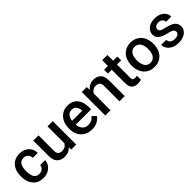

<svg xmlns="http://www.w3.org/2000/svg" viewBox="260 -1853 3057 3057"><g transform="rotate(-45 1788.0 -324.5)"><path d="M276.4 -84Q319.8 -84 349.9 -109.1Q379.9 -134.3 381.8 -174.8H492.7Q491.2 -123 462.2 -81.3Q433.1 -39.6 384.8 -14.9Q336.4 9.8 277.8 9.8Q197.3 9.8 144 -26.1Q90.8 -62 64.5 -122.3Q38.1 -182.6 38.1 -255.4V-272.5Q38.1 -345.7 64.5 -406Q90.8 -466.3 144 -502.2Q197.3 -538.1 277.3 -538.1Q340.8 -538.1 388.7 -512.9Q436.5 -487.8 463.9 -443.1Q491.2 -398.4 492.7 -339.4H381.8Q379.9 -382.8 352.1 -413.6Q324.2 -444.3 275.9 -444.3Q228.5 -444.3 202.4 -419.4Q176.3 -394.5 166 -355.2Q155.8 -315.9 155.8 -272.5V-255.4Q155.8 -211.9 165.8 -172.6Q175.8 -133.3 202.1 -108.6Q228.5 -84 276.4 -84Z M907.2 0 904.3 -54.2Q879.9 -23.9 842.8 -7.1Q805.7 9.8 754.9 9.8Q676.8 9.8 628.4 -36.1Q580.1 -82 580.1 -187V-528.3H697.8V-186Q697.8 -128.4 723.1 -106.9Q748.5 -85.4 783.7 -85.4Q830.1 -85.4 858.2 -102.8Q886.2 -120.1 900.4 -148.9V-528.3H1018.6V0Z M1371.6 9.8Q1293.5 9.8 1236.3 -23.9Q1179.2 -57.6 1148.4 -115.5Q1117.7 -173.3 1117.7 -246.1V-265.6Q1117.7 -348.6 1148.9 -409.9Q1180.2 -471.2 1234.6 -504.6Q1289.1 -538.1 1357.4 -538.1Q1433.1 -538.1 1483.2 -505.1Q1533.2 -472.2 1558.1 -413.8Q1583 -355.5 1583 -279.3V-229H1236.3Q1241.2 -166 1278.3 -124.8Q1315.4 -83.5 1378.4 -83.5Q1420.9 -83.5 1454.1 -100.6Q1487.3 -117.7 1511.7 -148.9L1573.7 -88.9Q1548.3 -51.3 1498.5 -20.8Q1448.7 9.8 1371.6 9.8ZM1356.9 -444.3Q1307.1 -444.3 1277.1 -409.4Q1247.1 -374.5 1238.8 -313.5H1466.8V-322.8Q1465.8 -354.5 1454.6 -382.3Q1443.4 -410.2 1419.7 -427.2Q1396 -444.3 1356.9 -444.3Z M1898.4 -443.4Q1861.3 -443.4 1834 -424.8Q1806.6 -406.2 1791 -375.5V0H1673.3V-528.3H1784.2L1788.1 -464.8Q1815.9 -499.5 1855.2 -518.8Q1894.5 -538.1 1942.9 -538.1Q2019.5 -538.1 2065.2 -493.7Q2110.8 -449.2 2110.8 -341.3V0H1992.7V-341.8Q1992.7 -398.4 1968.5 -420.9Q1944.3 -443.4 1898.4 -443.4Z M2473.1 -528.3V-442.4H2378.9V-146Q2378.9 -108.9 2394.5 -97.9Q2410.2 -86.9 2435.5 -86.9Q2447.8 -86.9 2459 -88.4Q2470.2 -89.8 2477.1 -91.3L2477.5 -1.5Q2462.9 2.9 2443.6 6.3Q2424.3 9.8 2399.4 9.8Q2338.4 9.8 2299.8 -23.7Q2261.2 -57.1 2261.2 -138.7V-442.4H2175.3V-528.3H2261.2V-657.7H2378.9V-528.3Z M2531.7 -258.3V-269.5Q2531.7 -346.2 2560.8 -407Q2589.8 -467.8 2644.8 -502.9Q2699.7 -538.1 2776.9 -538.1Q2854.5 -538.1 2909.7 -502.9Q2964.8 -467.8 2993.9 -407Q3022.9 -346.2 3022.9 -269.5V-258.3Q3022.9 -181.6 2993.9 -121.1Q2964.8 -60.5 2909.9 -25.4Q2855 9.8 2777.8 9.8Q2700.2 9.8 2645.3 -25.4Q2590.3 -60.5 2561 -121.1Q2531.7 -181.6 2531.7 -258.3ZM2649.4 -269.5V-258.3Q2649.4 -210.4 2662.8 -170.9Q2676.3 -131.3 2704.6 -107.7Q2732.9 -84 2777.8 -84Q2821.8 -84 2849.9 -107.7Q2877.9 -131.3 2891.6 -170.9Q2905.3 -210.4 2905.3 -258.3V-269.5Q2905.3 -316.4 2891.8 -356.2Q2878.4 -396 2850.1 -420.2Q2821.8 -444.3 2776.9 -444.3Q2732.4 -444.3 2704.3 -420.2Q2676.3 -396 2662.8 -356.2Q2649.4 -316.4 2649.4 -269.5Z M3418 -143.1Q3418 -160.6 3409.2 -174.8Q3400.4 -189 3375.7 -200.9Q3351.1 -212.9 3303.2 -222.7Q3218.8 -240.7 3166.5 -276.6Q3114.3 -312.5 3114.3 -378.9Q3114.3 -421.9 3138.9 -458Q3163.6 -494.1 3209.2 -516.1Q3254.9 -538.1 3317.9 -538.1Q3384.3 -538.1 3431.6 -515.9Q3479 -493.7 3504.6 -455.8Q3530.3 -418 3530.3 -370.6H3412.6Q3412.6 -402.3 3388.9 -426.8Q3365.2 -451.2 3317.9 -451.2Q3272.9 -451.2 3251 -430.9Q3229 -410.6 3229 -383.8Q3229 -357.4 3251.5 -341.3Q3273.9 -325.2 3338.4 -311Q3429.2 -291.5 3481.2 -256.1Q3533.2 -220.7 3533.2 -149.4Q3533.2 -103 3506.8 -66.9Q3480.5 -30.8 3432.4 -10.5Q3384.3 9.8 3319.3 9.8Q3247.1 9.8 3197.5 -16.1Q3147.9 -42 3122.3 -82.3Q3096.7 -122.6 3096.7 -165.5H3210.4Q3212.4 -132.8 3228.8 -113.5Q3245.1 -94.2 3269.8 -85.7Q3294.4 -77.1 3320.8 -77.1Q3368.2 -77.1 3393.1 -95.9Q3418 -114.7 3418 -143.1Z"/></g></svg>

Font: Vazirmatn RD UI FD Medium
Style: Regular
Weight: 500
Designer: Saber Rastikerdar
Foundry: Saber Rastikerdar
Version: Version 33.003